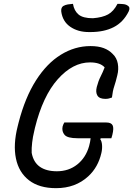

<svg xmlns="http://www.w3.org/2000/svg" viewBox="-20 -960 694 1000"><path d="M315 -322H534Q559 -322 566.5 -307.5Q574 -293 565 -257L560 -240H505L502 -235Q510 -225 511.5 -204.5Q513 -184 508 -163Q491 -89 440 -42Q373 20 272 20Q184 20 131 -21Q78 -62 63 -134.5Q48 -207 72 -302L77 -322Q111 -453 167.5 -541.5Q224 -630 297 -675Q370 -720 451 -720Q492 -720 520 -709.5Q548 -699 567 -679Q588 -659 593.5 -629Q599 -599 591 -568Q583 -534 575 -510.5Q567 -487 563 -452Q555 -449 547 -447Q539 -445 529 -445Q498 -445 487.5 -462Q477 -479 484 -507Q492 -538 504 -561.5Q516 -585 525 -609Q502 -635 449 -635Q359 -635 281 -547.5Q203 -460 162 -294L158 -276Q151 -248 147.5 -218Q144 -188 145 -164Q154 -115 187.5 -91.5Q221 -68 276 -68Q338 -68 382.5 -103.5Q427 -139 444 -199Q447 -210 449 -220Q451 -230 452 -240H384Q331 -240 316 -258Q301 -276 306 -301Q309 -312 315 -322ZM592 -940Q609 -940 623 -938.5Q637 -937 646 -930Q660 -921 650 -900Q622 -844 572 -818.5Q522 -793 451 -793H443Q386 -793 346 -820.5Q306 -848 299 -900Q297 -921 310 -929Q321 -935 333.5 -937Q346 -939 360 -940Q366 -904 389 -884.5Q412 -865 464 -865Q514 -869 543 -885Q572 -901 592 -940Z"/></svg>

Font: Recursive Mn Csl St
Style: Italic
Weight: 400
Italic angle: -15°
Monospace: yes
Version: Version 1.079;hotconv 1.0.112;makeotfexe 2.5.65598; ttfautoh